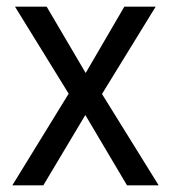

<svg xmlns="http://www.w3.org/2000/svg" viewBox="-20 -556 512 576"><path d="M186 -275 17 0H110L236 -211L361 0H456L286 -274L447 -536H353L237 -337L120 -536H25Z"/></svg>

Font: Noto Sans Malayalam SemiCondensed
Style: Regular
Weight: 400
Width: 4
Designer: Jelle Bosma - Monotype Design Team
Foundry: Monotype Imaging Inc.
Version: Version 2.104